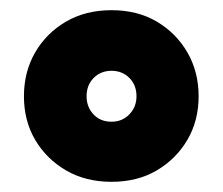

<svg xmlns="http://www.w3.org/2000/svg" viewBox="-20 -739 437 377"><path d="M199 -382Q148 -382 109.5 -404.5Q71 -427 49 -464.5Q27 -502 27 -550Q27 -598 49 -636Q71 -674 109.5 -696.5Q148 -719 199 -719Q250 -719 288 -696.5Q326 -674 348 -636Q370 -598 370 -550Q370 -502 348 -464.5Q326 -427 288 -404.5Q250 -382 199 -382ZM199 -500Q220 -500 234 -514.5Q248 -529 248 -550Q248 -572 234 -586Q220 -600 199 -600Q178 -600 164 -586Q150 -572 150 -550Q150 -529 163.5 -514.5Q177 -500 199 -500Z"/></svg>

Font: Outfit Thin ExtraBold
Style: Regular
Weight: 800
Version: Version 1.100;gftools[0.9.27]